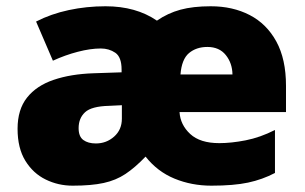

<svg xmlns="http://www.w3.org/2000/svg" viewBox="-20 -583 975 613"><path d="M652.8 -563Q723.1 -563 777.3 -534.9Q831.5 -506.8 862.3 -450.4Q893.1 -394 893.1 -309.1V-225.1H553.2Q555.7 -184.6 587.2 -155.3Q618.7 -126 680.2 -126Q718.3 -126 764.4 -135Q810.5 -144 857.9 -168V-30.8Q817.9 -9.8 772 0Q726.1 9.8 654.8 9.8Q591.8 9.8 537.1 -12.7Q482.4 -35.2 444.8 -83Q411.1 -47.9 380.6 -27.6Q350.1 -7.3 311 1.2Q272 9.8 211.9 9.8Q166 9.8 126 -9.8Q85.9 -29.3 61 -69.6Q36.1 -109.9 36.1 -171.9Q36.1 -233.4 66.4 -271.5Q96.7 -309.6 151.4 -328.1Q206.1 -346.7 278.8 -349.1L368.2 -352.1V-360.8Q368.2 -400.9 348.1 -414.6Q328.1 -428.2 301.8 -428.2Q269 -428.2 228.5 -417.7Q188 -407.2 148.9 -389.2L95.2 -514.2Q142.6 -538.6 199.5 -550.8Q256.3 -563 316.9 -563Q414.1 -563 481 -517.1Q515.6 -541 555.9 -552Q596.2 -563 652.8 -563ZM642.1 -433.1Q606.9 -433.1 583.5 -413.6Q560.1 -394 556.2 -345.2H722.2Q721.7 -381.3 700.9 -407.2Q680.2 -433.1 642.1 -433.1ZM369.1 -247.1 328.1 -245.1Q272 -243.7 251.5 -224.6Q231 -205.6 231 -173.8Q231 -147 246.1 -136Q261.2 -125 286.1 -125Q319.8 -125 344.5 -147Q369.1 -168.9 369.1 -204.1Z"/></svg>

Font: Open Sans ExtraBold
Style: Regular
Weight: 800
Designer: Monotype Design Team
Foundry: Monotype Imaging Inc.
Version: Version 3.003; ttfautohint (v1.8.4)